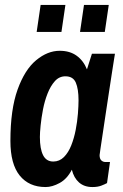

<svg xmlns="http://www.w3.org/2000/svg" viewBox="-20 -743 496 775"><path d="M164 12Q97 12 59.5 -34.5Q22 -81 22 -174Q22 -301 51 -381.5Q80 -462 126 -500Q172 -538 221 -538Q262 -538 289.5 -518Q317 -498 331 -463L351 -526H444Q444 -526 440.5 -504.5Q437 -483 431.5 -447Q426 -411 419.5 -368.5Q413 -326 406.5 -282.5Q400 -239 394.5 -202.5Q389 -166 385.5 -142.5Q382 -119 382 -117Q382 -102 389 -95.5Q396 -89 406 -89H424L412 -4Q403 1 388.5 6.5Q374 12 353 12Q320 12 299 -6.5Q278 -25 270 -58Q251 -21 221 -4.5Q191 12 164 12ZM195 -91Q220 -91 238 -109Q256 -127 267.5 -156Q279 -185 285.5 -218.5Q292 -252 294.5 -284Q297 -316 297 -338Q297 -384 286 -409.5Q275 -435 244 -435Q219 -435 201.5 -415.5Q184 -396 172 -365.5Q160 -335 153.5 -301Q147 -267 144 -237Q141 -207 141 -190Q141 -142 154 -116.5Q167 -91 195 -91ZM303 -614 319 -723H419L403 -614ZM128 -614 144 -723H244L228 -614Z"/></svg>

Font: Archivo Narrow
Style: Bold Italic
Weight: 700
Italic angle: -8°
Designer: Hector Gatti
Foundry: Omnibus-Type
Version: Version 3.002